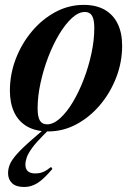

<svg xmlns="http://www.w3.org/2000/svg" viewBox="-20 -526 541 786"><path d="M322.5 -506Q374 -506 409 -485.8Q444 -465.5 462 -428.2Q480 -391 480 -338.5Q480 -271.5 455.8 -208.8Q431.5 -146 389.5 -96.2Q347.5 -46.5 293 -17.2Q238.5 12 177.5 12Q126.5 12 91.2 -8.2Q56 -28.5 38.2 -66Q20.5 -103.5 20.5 -155Q20.5 -222 44.5 -284.8Q68.5 -347.5 110.5 -397.5Q152.5 -447.5 207 -476.8Q261.5 -506 322.5 -506ZM173 -17Q198.5 -17 226 -41.8Q253.5 -66.5 278.5 -108.5Q303.5 -150.5 323.2 -202.2Q343 -254 354.5 -308Q366 -362 366 -411.5Q366 -446 356.8 -461.5Q347.5 -477 327.5 -477Q301.5 -477 274.2 -452Q247 -427 222 -385.2Q197 -343.5 177.2 -291.8Q157.5 -240 145.8 -185.8Q134 -131.5 134 -82.5Q134 -48 143.2 -32.5Q152.5 -17 173 -17ZM159.5 25.5Q127.5 57.5 111.2 80Q95 102.5 89.5 118.5Q84 134.5 84 148Q84 166 94.2 175Q104.5 184 124.5 184Q142 184 156.5 178Q171 172 189 157.5L194.5 165.5Q158 208.5 132.5 224Q107 239.5 79.5 239.5Q45.5 239.5 29.2 223.8Q13 208 13 183Q13 164.5 20.5 146.5Q28 128.5 50 103.8Q72 79 115.5 41.5L184 -18H203.5Z"/></svg>

Font: Newsreader 60pt SemiBold
Style: Italic
Weight: 600
Italic angle: -17°
Designer: Hugues Gentile
Foundry: Production Type
Version: Version 1.003